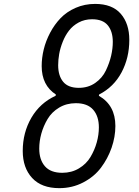

<svg xmlns="http://www.w3.org/2000/svg" viewBox="-20 -947 707 977"><path d="M554 -733.7Q554 -787.1 528.6 -818Q503.3 -849 448.6 -849Q410.8 -849 380.5 -832.7Q350.3 -816.4 331.1 -791.3Q311.8 -766.3 299.2 -734.4Q286.5 -702.5 281.2 -672.5Q276 -642.6 276 -615.2Q276 -561.8 301.4 -530.9Q326.8 -500 380.9 -500Q429 -500 464.8 -525.1Q500.7 -550.1 518.9 -588.5Q537.1 -627 545.6 -663.7Q554 -700.5 554 -733.7ZM264.3 -466.1Q192.1 -513 192.1 -610.7Q192.1 -652.3 202.5 -695.3Q212.9 -738.3 235 -780.3Q257.2 -822.3 288.4 -854.8Q319.7 -887.4 365.2 -907.2Q410.8 -927.1 464.2 -927.1Q550.8 -927.1 594.4 -877Q638 -826.8 638 -744.1Q638 -653 598.6 -578.8Q559.2 -504.6 484.4 -466.1L483.1 -459.6Q567.1 -411.5 567.1 -306Q567.1 -250.7 547.9 -195.3Q528.6 -140 493.8 -93.7Q459 -47.5 403.3 -18.6Q347.7 10.4 281.9 10.4Q191.4 10.4 143.6 -41.3Q95.7 -93.1 95.7 -179Q95.7 -272.1 139.6 -347.7Q183.6 -423.2 263 -459.6ZM365.9 -421.9Q318.4 -421.9 280.9 -399.4Q243.5 -377 222.3 -341.5Q201.2 -306 190.4 -267.3Q179.7 -228.5 179.7 -190.8Q179.7 -134.1 208.7 -100.9Q237.6 -67.7 296.9 -67.7Q344.4 -67.7 381.8 -90.2Q419.3 -112.6 440.4 -148.1Q461.6 -183.6 472.3 -222.3Q483.1 -261.1 483.1 -298.8Q483.1 -355.5 454.1 -388.7Q425.1 -421.9 365.9 -421.9Z"/></svg>

Font: TypoPRO Monoid
Style: Italic
Weight: 400
Width: 4
Italic angle: -11°
Monospace: yes
Version: Version 0.61